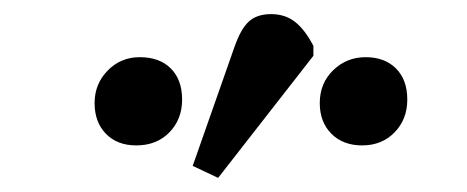

<svg xmlns="http://www.w3.org/2000/svg" viewBox="-20 -828 662 272"><path d="M289 -576 253 -593 312 -761Q321 -787 332.5 -797.5Q344 -808 364 -808Q384 -808 398 -797Q412 -786 424 -763V-749ZM173 -622Q146 -622 130 -638.5Q114 -655 114 -682Q114 -709 132.5 -728Q151 -747 178 -747Q206 -747 222 -731Q238 -715 238 -687Q238 -659 220 -640.5Q202 -622 173 -622ZM493 -622Q466 -622 449.5 -638.5Q433 -655 433 -682Q433 -710 452 -728.5Q471 -747 498 -747Q525 -747 541 -731Q557 -715 557 -687Q557 -659 539 -640.5Q521 -622 493 -622Z"/></svg>

Font: Literata
Style: Italic
Weight: 400
Italic angle: -2°
Designer: Latin by Veronika Burian and Jose Scaglione. Greek by Irene Vlachou. Cyrillic by Vera Evstafieva
Foundry: TypeTogether
Version: Version 3.103;gftools[0.9.29]